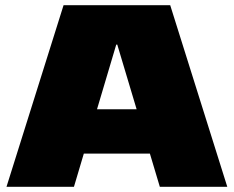

<svg xmlns="http://www.w3.org/2000/svg" viewBox="-20 -720 901 740"><path d="M225 -700H636L856 0H596L432 -548H428L265 0H5ZM254 -299H607V-128H254Z"/></svg>

Font: Pathway Extreme 28pt Black
Style: Regular
Weight: 900
Designer: Eduardo Rodriguez Tunni
Foundry: Eduardo Rodriguez Tunni
Version: Version 1.001;gftools[0.9.26]